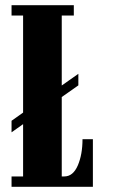

<svg xmlns="http://www.w3.org/2000/svg" viewBox="-20 -720 436 740"><path d="M24.5 0V-40H69V-241.5L24.5 -210V-254.5L69 -286V-660H24.5V-700H264.5V-660H218V-390.5L282 -435.5V-391L218 -346V-40H228Q261.5 -40 279.8 -82.2Q298 -124.5 298 -183.5H338V0Z"/></svg>

Font: Imbue 10pt Black
Style: Regular
Weight: 900
Designer: Tyler Finck
Foundry: Etcetera Type Company
Version: Version 1.102; ttfautohint (v1.8.3)